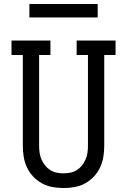

<svg xmlns="http://www.w3.org/2000/svg" viewBox="-20 -939 640 967"><path d="M300 8Q272 8 244 3Q216 -2 191.5 -15.5Q167 -29 147.5 -49.5Q128 -70 116 -95.5Q104 -121 99.5 -149Q95 -177 95 -205V-662H38V-735H234V-662H177V-205Q177 -187 179.5 -169.5Q182 -152 189 -136Q196 -120 207 -106Q218 -92 233 -82.5Q248 -73 265 -69.5Q282 -66 300 -66Q318 -66 335 -69.5Q352 -73 367 -82.5Q382 -92 393 -106Q404 -120 411 -136Q418 -152 420.5 -169.5Q423 -187 423 -205V-662H366V-735H562V-662H505V-205Q505 -177 500.5 -149Q496 -121 484 -95.5Q472 -70 452.5 -49.5Q433 -29 408.5 -15.5Q384 -2 356 3Q328 8 300 8ZM472 -851H128V-919H472Z"/></svg>

Font: Iosevka Plex Etoile
Style: Regular
Weight: 400
Designer: Belleve Invis
Foundry: Belleve Invis
Version: Version 25.1.1; ttfautohint (v1.8.4)